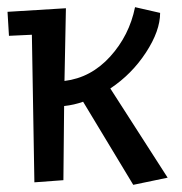

<svg xmlns="http://www.w3.org/2000/svg" viewBox="-20 -504 508 536"><path d="M76 5Q73 -182 69 -407L5 -404L1 -471L164 -481L160 -278Q234 -287 287.5 -346Q341 -405 357 -484L427 -468Q427 -418 387.5 -357.5Q348 -297 288 -257L448 -8L352 12L212 -220Q187 -211 159 -208L157 -1Z"/></svg>

Font: Fresca
Style: Regular
Weight: 400
Designer: Iván Moreno
Foundry: Fontstage
Version: Version 1.001